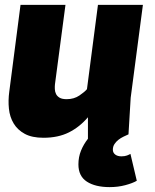

<svg xmlns="http://www.w3.org/2000/svg" viewBox="-20 -550 635 786"><path d="M248 -530 205 -205Q204 -196 204.5 -185Q205 -174 209.5 -165Q214 -156 224 -150Q234 -144 253 -144Q283 -144 305 -159Q327 -174 336 -185L381 -530H565L515 -150L506 0Q497 4 485.5 9.5Q474 15 464.5 22.5Q455 30 448.5 40Q442 50 442 63Q442 75 451.5 82.5Q461 90 477 90Q491 90 500 86.5Q509 83 514 80L540 190Q523 200 493 208Q463 216 429 216Q370 216 335.5 193.5Q301 171 301 123Q301 93 311.5 67Q322 41 340 18V-70Q306 -30 262 -8Q218 14 158 14Q111 14 81.5 -2Q52 -18 36 -44.5Q20 -71 16.5 -105Q13 -139 18 -175L64 -530Z"/></svg>

Font: Tanohe Sans Black
Style: Italic
Weight: 900
Designer: Village Type and Design LLC & Cristiano Sobral
Foundry: Cooper Hewitt Smithsonian Design Museum
Version: Version 1.00;January 12, 2020;FontCreator 12.0.0.2547 64-bit